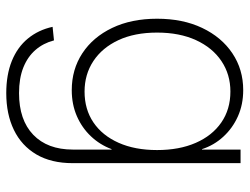

<svg xmlns="http://www.w3.org/2000/svg" viewBox="-110 -460 782 601"><g transform="rotate(90 280.5 -160.0)"><path d="M272 210.9Q214.4 210.9 171.1 193.4Q127.9 175.8 101.1 143.1Q74.2 110.4 64.5 65.9L106.9 61.5Q115.7 95.2 137 119.6Q158.2 144 191.9 157.5Q225.6 170.9 272 170.9Q356 170.9 402.3 126.5Q448.7 82 448.7 2.4V-118.7H447.3Q433.6 -82 407 -54Q380.4 -25.9 343.8 -10Q307.1 5.9 262.7 5.9Q197.8 5.9 147.2 -27.3Q96.7 -60.5 67.9 -120.6Q39.1 -180.7 39.1 -261.2Q39.1 -341.8 67.9 -402.3Q96.7 -462.9 147.2 -496.8Q197.8 -530.8 262.7 -530.8Q307.6 -530.8 344.7 -514.2Q381.8 -497.6 408.4 -468.5Q435.1 -439.5 447.3 -401.9H448.7V-522.5H491.2V2.9Q491.2 70.3 463.9 116.7Q436.5 163.1 387.2 187Q337.9 210.9 272 210.9ZM267.1 -34.2Q322.8 -34.2 363.8 -62Q404.8 -89.8 427.5 -140.9Q450.2 -191.9 450.2 -261.2Q450.2 -330.6 427.7 -382.1Q405.3 -433.6 364 -462.2Q322.8 -490.7 267.1 -490.7Q213.4 -490.7 171.6 -462.6Q129.9 -434.6 106.2 -383.1Q82.5 -331.5 82.5 -261.2Q82.5 -190.9 106.2 -140.1Q129.9 -89.4 171.6 -61.8Q213.4 -34.2 267.1 -34.2Z"/></g></svg>

Font: Inter 28pt ExtraLight
Style: Regular
Weight: 250
Designer: Rasmus Andersson
Foundry: rsms
Version: Version 4.001;git-66647c0bb